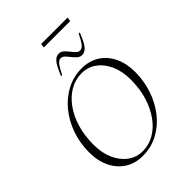

<svg xmlns="http://www.w3.org/2000/svg" viewBox="-271 -1098 1240 1240"><g transform="rotate(-45 349.0 -478.0)"><path d="M289 10Q220 10 168.5 -23Q117 -56 88.5 -115Q60 -174 60 -251Q60 -338 87 -413.5Q114 -489 162 -547Q210 -605 273.5 -637.5Q337 -670 409 -670Q479 -670 530.5 -637Q582 -604 610 -545Q638 -486 638 -409Q638 -328 613 -253Q588 -178 541.5 -118.5Q495 -59 431 -24.5Q367 10 289 10ZM312 -12Q367 -12 416 -40Q465 -68 502.5 -119.5Q540 -171 561.5 -240.5Q583 -310 583 -393Q583 -470 557.5 -527Q532 -584 488 -616Q444 -648 387 -648Q329 -648 279.5 -619Q230 -590 193 -538.5Q156 -487 135.5 -418Q115 -349 115 -269Q115 -192 140.5 -134.5Q166 -77 210.5 -44.5Q255 -12 312 -12ZM280 -728Q308 -797 328 -819.5Q348 -842 372 -842Q390 -842 404.5 -829.5Q419 -817 432 -800Q445 -783 457.5 -770.5Q470 -758 484 -758Q503 -758 518.5 -778.5Q534 -799 555 -842H565Q538 -773 517.5 -750.5Q497 -728 473 -728Q455 -728 440.5 -740.5Q426 -753 413 -770Q400 -787 387.5 -799.5Q375 -812 361 -812Q342 -812 326.5 -791.5Q311 -771 290 -728ZM332 -938 337 -966H578L573 -938Z"/></g></svg>

Font: Spectral SC ExtraLight
Style: Italic
Weight: 275
Italic angle: -10°
Designer: Jean-Baptiste Levee
Foundry: Production Type
Version: Version 2.001